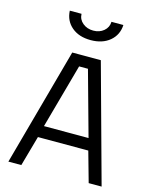

<svg xmlns="http://www.w3.org/2000/svg" viewBox="-133 -1004 862 1090"><g transform="rotate(15 298.0 -459.0)"><path d="M24 0 214 -692H382L572 0H496L446 -178H150L100 0ZM272 -626 167 -247H429L324 -626ZM208 -918Q209 -885 234.5 -864Q260 -843 296.5 -843Q333 -843 358 -864Q383 -885 384 -918H454Q451 -859 408 -823Q365 -787 296 -787Q227 -787 184.5 -823Q142 -859 139 -918Z"/></g></svg>

Font: Titillium Web[RUS by Daymarius]
Style: Regular
Weight: 400
Designer: Cyrillization by Daymarius
Foundry: Cyrillization by Daymarius
Version: Version 1.002 September 11, 2018